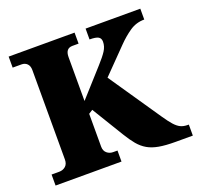

<svg xmlns="http://www.w3.org/2000/svg" viewBox="-123 -856 1055 999"><g transform="rotate(-20 404.0 -357.0)"><path d="M21 0V-61H64Q84 -61 98.5 -73.5Q113 -86 113 -111V-606Q113 -629 101 -641Q89 -653 70 -653H21V-714H386V-653H352Q313 -653 313 -605V-362L447 -511Q478 -545 493.5 -569Q509 -593 509 -619Q509 -638 495.5 -646Q482 -654 447 -654V-714H750V-654Q705 -654 669 -629.5Q633 -605 599 -570L467 -435L662 -149Q685 -115 702 -96Q719 -77 735.5 -69Q752 -61 775 -61H781V0H685Q631 0 594.5 -6.5Q558 -13 532 -28Q506 -43 485 -68Q464 -93 441 -131L335 -305L313 -291V-109Q313 -86 327.5 -73.5Q342 -61 362 -61H386V0Z"/></g></svg>

Font: Noto Serif Black
Style: Regular
Weight: 900
Designer: Monotype Design Team
Foundry: Monotype Imaging Inc.
Version: Version 2.014; ttfautohint (v1.8.4.7-5d5b)